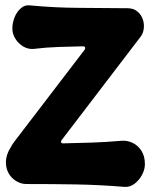

<svg xmlns="http://www.w3.org/2000/svg" viewBox="-20 -707 592 746"><path d="M28 -596Q28 -618 36.5 -639.5Q45 -661 61 -675Q77 -689 97 -686Q192 -677 287 -676.5Q382 -676 476 -675Q498 -675 513 -663Q528 -651 534.5 -633Q541 -615 538.5 -595Q536 -575 523 -560L219 -162Q216 -158 217.5 -154Q219 -150 225 -150Q283 -151 338 -153Q393 -155 452 -160Q473 -162 494 -152.5Q515 -143 529 -122Q543 -101 543 -69Q543 -48 531.5 -27Q520 -6 502 7.5Q484 21 462 19Q364 11 272 9.5Q180 8 82 8Q62 8 43.5 -3Q25 -14 14 -33Q3 -52 3 -76Q3 -99 14 -121Q25 -143 39 -161L309 -514Q312 -519 310.5 -523Q309 -527 302 -527Q255 -526 207.5 -524.5Q160 -523 111 -517Q90 -515 71 -526Q52 -537 40 -556Q28 -575 28 -596Z"/></svg>

Font: Winky Sans
Style: Bold
Weight: 700
Designer: Simon Atzbach
Foundry: typofactur
Version: Version 1.205